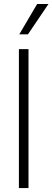

<svg xmlns="http://www.w3.org/2000/svg" viewBox="-20 -957 267 977"><path d="M125 0H76.2V-707H125ZM168.9 -936.5H226.6L122.1 -782.2H78.1Z"/></svg>

Font: Pretendard JP ExtraLight
Style: Regular
Weight: 200
Designer: Base glyphs from Inter by Rasmus Andersson; Hangeul glyphs from Noto Sans CJK(Source Han Sans) by Jang Soo-young and Kan
Foundry: Kil Hyung-jin
Version: Version 1.309